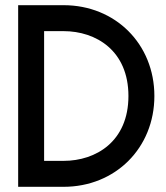

<svg xmlns="http://www.w3.org/2000/svg" viewBox="-20 -720 640 740"><path d="M50 0H225C425 0 575 -150 575 -350C575 -550 425 -700 225 -700H50ZM150 -100V-600H225C350 -600 475 -525 475 -350C475 -175 350 -100 225 -100Z"/></svg>

Font: LS-VG5000
Style: Regular
Weight: 400
Designer: Justin Bihan, 2021
Foundry: Justin Bihan, 2021
Version: Version 1.000;Glyphs 3.1.2 (3151)